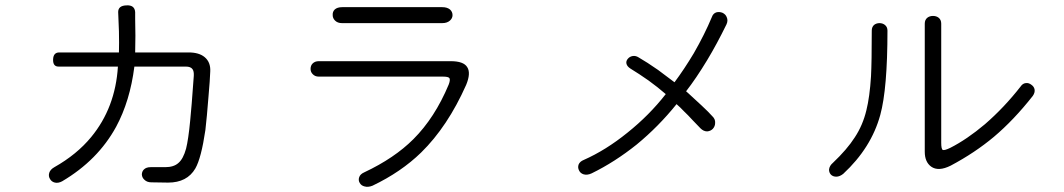

<svg xmlns="http://www.w3.org/2000/svg" viewBox="-20 -746 4040 729"><path d="M428.7 -700.2Q430.7 -664.1 431.6 -627Q432.6 -583 431.6 -546.9H205.1Q182.6 -546.9 181.6 -520.5Q180.7 -493.2 202.1 -493.2H427.7Q418 -336.9 326.2 -225.6Q271.5 -159.2 186.5 -111.3Q170.9 -102.5 167 -89.8Q163.1 -77.1 169.9 -66.4Q175.8 -55.7 188.5 -52.7Q201.2 -49.8 215.8 -57.6Q351.6 -137.7 420.9 -264.6Q473.6 -362.3 490.2 -493.2H685.5Q704.1 -493.2 710.9 -483.4Q716.8 -475.6 715.8 -458Q707 -334 702.1 -288.1Q695.3 -216.8 686.5 -181.6Q675.8 -142.6 657.2 -127Q639.6 -111.3 607.4 -111.3H551.8Q535.2 -111.3 526.4 -102.5Q518.6 -94.7 518.6 -83Q519.5 -71.3 528.3 -63.5Q538.1 -53.7 554.7 -53.7L618.2 -52.7Q690.4 -52.7 721.7 -106.4Q744.1 -145.5 759.8 -252Q765.6 -301.8 771.5 -377.9Q777.3 -443.4 778.3 -474.6Q780.3 -509.8 756.8 -529.3Q735.4 -546.9 696.3 -546.9H493.2Q494.1 -576.2 494.1 -610.4Q494.1 -630.9 493.2 -673.8V-700.2Q491.2 -727.5 460 -725.6Q428.7 -724.6 428.7 -700.2Z M1279.3 -718.8Q1260.7 -718.8 1251 -710Q1242.2 -701.2 1243.2 -688.5Q1243.2 -676.8 1252 -668Q1261.7 -658.2 1278.3 -658.2H1659.2Q1677.7 -658.2 1688.5 -668Q1698.2 -676.8 1698.2 -688.5Q1698.2 -701.2 1688.5 -710Q1677.7 -718.8 1659.2 -718.8ZM1190.4 -513.7Q1175.8 -513.7 1167 -504.9Q1159.2 -497.1 1159.2 -484.4Q1159.2 -472.7 1167 -464.8Q1175.8 -455.1 1190.4 -455.1H1662.1Q1682.6 -455.1 1686.5 -449.2Q1690.4 -442.4 1683.6 -424.8Q1630.9 -298.8 1549.8 -217.8Q1477.5 -145.5 1363.3 -91.8Q1347.7 -85 1343.8 -73.2Q1339.8 -61.5 1345.7 -51.8Q1351.6 -41 1364.3 -38.1Q1377.9 -34.2 1394.5 -41Q1502.9 -92.8 1579.1 -167Q1679.7 -265.6 1750 -423.8Q1768.6 -468.8 1753.9 -491.2Q1740.2 -513.7 1691.4 -513.7Z M2682.6 -680.7Q2655.3 -615.2 2614.3 -543.9Q2578.1 -483.4 2541 -433.6Q2510.7 -457 2478.5 -480.5Q2436.5 -509.8 2404.3 -528.3Q2393.6 -535.2 2381.8 -533.2Q2371.1 -531.2 2364.3 -523.4Q2356.4 -514.6 2358.4 -504.9Q2360.4 -494.1 2374 -485.4Q2406.2 -465.8 2442.4 -440.4Q2477.5 -415 2507.8 -388.7Q2445.3 -308.6 2362.3 -242.2Q2280.3 -175.8 2196.3 -138.7Q2181.6 -132.8 2176.8 -121.1Q2172.9 -109.4 2178.7 -98.6Q2183.6 -87.9 2196.3 -84Q2210 -80.1 2226.6 -87.9Q2314.5 -130.9 2397.5 -197.3Q2480.5 -265.6 2548.8 -350.6Q2561.5 -339.8 2579.1 -321.3Q2589.8 -311.5 2610.4 -289.1L2639.6 -258.8Q2651.4 -247.1 2665 -247.1Q2677.7 -248 2686.5 -256.8Q2695.3 -266.6 2695.3 -279.3Q2696.3 -293.9 2684.6 -304.7Q2670.9 -320.3 2643.6 -345.7Q2627.9 -360.4 2593.8 -391.6L2585 -399.4Q2623 -448.2 2665 -517.6Q2702.1 -579.1 2738.3 -653.3Q2745.1 -668 2739.3 -680.7Q2735.4 -691.4 2723.6 -697.3Q2711.9 -702.1 2700.2 -699.2Q2687.5 -695.3 2682.6 -680.7Z M3290 -629.9Q3290 -509.8 3287.1 -456.1Q3282.2 -377.9 3269.5 -327.1Q3255.9 -270.5 3225.6 -224.6Q3196.3 -178.7 3142.6 -127.9Q3129.9 -117.2 3127.9 -103.5Q3127 -91.8 3134.8 -83Q3142.6 -75.2 3155.3 -75.2Q3168 -75.2 3181.6 -85.9Q3288.1 -184.6 3322.3 -309.6Q3349.6 -409.2 3349.6 -629.9Q3349.6 -643.6 3339.8 -651.4Q3331.1 -658.2 3319.3 -658.2Q3307.6 -658.2 3298.8 -651.4Q3290 -643.6 3290 -629.9ZM3491.2 -656.2V-169.9Q3491.2 -130.9 3515.6 -113.3Q3543 -93.8 3589.8 -117.2Q3681.6 -166 3753.9 -226.6Q3829.1 -290 3901.4 -381.8Q3910.2 -394.5 3908.2 -406.2Q3906.2 -417 3896.5 -423.8Q3886.7 -431.6 3876 -430.7Q3863.3 -429.7 3855.5 -418Q3793 -337.9 3719.7 -274.4Q3651.4 -216.8 3587.9 -184.6Q3565.4 -173.8 3559.6 -176.8Q3553.7 -179.7 3553.7 -204.1V-656.2Q3553.7 -670.9 3543.9 -678.7Q3535.2 -685.5 3522.5 -685.5Q3509.8 -685.5 3501 -678.7Q3491.2 -670.9 3491.2 -656.2Z"/></svg>

Font: GulimChe
Style: Regular
Weight: 400
Monospace: yes
Version: Version 2.21